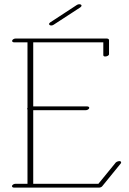

<svg xmlns="http://www.w3.org/2000/svg" viewBox="-20 -854 594 883"><path d="M215.8 -736.8C219.2 -736.8 223.1 -737.8 226.6 -740.2L349.6 -820.3C353 -822.8 355 -825.7 355 -828.1C355 -832.5 349.6 -834.5 344.7 -834.5C341.3 -834.5 336.9 -833.5 334 -831.5L210.9 -751C207.5 -748.5 205.6 -746.1 205.6 -743.7C205.6 -739.3 210.9 -736.8 215.8 -736.8ZM106.4 -350.1V-8.8H51.3C44.4 -8.8 35.2 -4.4 35.2 2.4C35.2 6.3 39.1 8.8 44.9 8.8H435.5C440.9 8.8 447.3 6.3 450.2 2.4L535.2 -102.1C536.6 -103.5 537.1 -105 537.1 -106.4C537.1 -118.2 517.1 -111.8 512.7 -106.9L432.6 -8.8H132.8V-347.2H374C380.9 -347.2 388.2 -351.1 390.1 -356C392.1 -360.8 387.2 -364.7 380.4 -364.7H132.8V-659.2H455.1V-600.6C455.1 -596 459 -594.2 463.9 -594.2C471.5 -594.2 481.4 -598.8 481.4 -604.5V-669.9C481.4 -673.3 477.1 -676.8 471.2 -676.8H51.8C44.9 -676.8 38.1 -672.9 36.1 -668C34.2 -663.1 38.6 -659.2 45.4 -659.2H106.4V-357.9C104.5 -356 104.5 -352.1 106.4 -350.1Z"/></svg>

Font: WireWyrm
Style: Light
Weight: 200
Version: Version 001.000